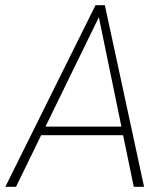

<svg xmlns="http://www.w3.org/2000/svg" viewBox="-24 -717 640 737"><path d="M-3.5 0H37.5L134 -198H448.5L489.5 0H529L378.5 -697H342.5ZM150.5 -231 355.5 -651 442 -231Z"/></svg>

Font: HK Grotesk ExtraLight
Style: Italic
Weight: 200
Italic angle: -16°
Designer: Alfredo Marco Pradil
Foundry: Hanken Design Co.
Version: Version 3.001;FEAKit 1.0